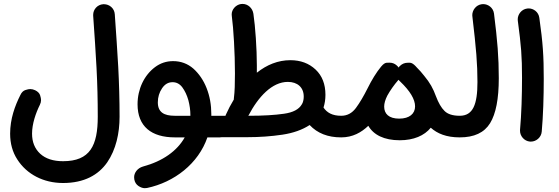

<svg xmlns="http://www.w3.org/2000/svg" viewBox="-20 -668 2851 980"><path d="M31.7 14.2C31.7 64.5 43.9 108.4 68.4 146C116.7 221.7 202.1 266.1 301.8 266.1C409.7 266.1 482.4 225.1 527.3 160.6C571.8 95.7 590.3 12.2 590.3 -72.3C590.3 -157.7 587.9 -242.7 583.5 -326.7C578.6 -410.6 572.8 -500 565.9 -595.2C564 -626 538.1 -646.5 510.7 -646.5H506.8C476.1 -644.5 455.6 -618.7 455.6 -592.8V-587.4C462.4 -492.2 468.3 -403.8 472.7 -321.3C477.1 -238.8 479 -155.8 479 -72.3C479 74.7 439.9 154.8 301.8 154.8C251.5 154.8 212.9 142.1 185.1 116.7C157.2 90.8 143.6 56.6 143.6 14.2C143.6 -36.1 162.6 -90.8 183.6 -133.3C187.5 -141.1 189.5 -148.9 189.5 -157.2C189.5 -163.1 188 -171.4 184.6 -182.1C181.2 -192.4 172.4 -201.2 159.2 -207.5C150.9 -211.4 142.6 -213.4 134.3 -213.4C128.4 -213.4 120.1 -211.9 109.9 -208.5C99.1 -205.1 90.3 -196.8 84 -183.1C56.2 -127.9 31.7 -61.5 31.7 14.2Z M922.9 33.2C884.3 102.1 811 154.8 709.5 182.1C680.7 190.4 664.6 214.8 664.6 236.3C664.6 239.7 665 243.7 665.5 247.6C668 262.2 675.3 273.4 686.5 281.2C697.8 288.6 708.5 292.5 719.2 292.5C723.1 292.5 727.1 292 730.5 291.5C869.6 262.2 992.7 167 1038.6 33.2H1102.1C1117.2 33.2 1130.4 27.8 1141.1 17.1C1151.9 5.9 1157.2 -6.8 1157.2 -22C1157.2 -52.7 1132.8 -77.1 1102.1 -77.1H1058.6V-85.4C1058.6 -132.8 1050.8 -176.8 1034.7 -217.8C1018.6 -258.8 995.6 -292 966.8 -317.9C937.5 -343.3 902.8 -356 863.3 -356C829.1 -356 798.3 -345.7 771 -325.2C716.3 -284.2 682.1 -213.9 682.1 -135.7C682.1 -22.5 752.9 33.2 872.6 33.2ZM871.6 -77.1C818.4 -77.1 785.6 -94.2 785.6 -145.5C785.6 -172.4 793 -196.3 807.1 -217.3C821.3 -238.3 838.9 -248.5 860.8 -248.5C880.9 -248.5 897.5 -239.7 910.6 -222.2C923.8 -204.1 934.1 -182.6 941.4 -156.7C948.2 -130.9 951.7 -105.5 951.7 -81.5V-77.1Z M1046.9 -22.5C1046.9 -7.3 1052.2 5.4 1063 16.1C1074.2 26.9 1086.9 32.2 1102.1 32.2H1243.2C1305.7 32.2 1364.7 27.8 1420.9 19.5C1476.6 11.2 1522.9 -5.4 1560.5 -29.8C1600.1 12.2 1653.3 33.2 1721.2 33.2H1721.7C1736.8 33.2 1750 27.8 1760.7 17.1C1771.5 5.9 1776.9 -6.8 1776.9 -22C1776.9 -52.7 1752.4 -77.1 1721.7 -77.1H1721.2C1675.8 -77.1 1648.4 -93.3 1631.3 -119.1C1637.7 -139.2 1641.1 -160.6 1641.1 -184.1C1641.1 -238.3 1624.5 -281.2 1590.8 -313C1557.1 -344.7 1514.2 -360.8 1461.9 -360.8C1399.4 -360.8 1341.8 -337.4 1291 -296.9V-334.5C1291 -418.9 1283.2 -532.7 1273.4 -597.7C1269 -627.4 1244.6 -647.9 1218.8 -647.9C1215.8 -647.9 1212.9 -647.9 1210 -647.5C1183.1 -643.6 1162.6 -619.1 1162.6 -595.2C1162.6 -592.8 1162.6 -589.8 1163.1 -586.9C1171.9 -522 1179.2 -396.5 1179.2 -293.5C1179.2 -242.7 1178.2 -200.2 1173.8 -167C1173.3 -164.6 1173.3 -162.1 1173.3 -159.7C1158.7 -135.7 1145 -109.9 1132.8 -82.5C1131.8 -81.1 1131.3 -79.1 1130.9 -77.1H1102.1C1072.3 -77.1 1046.9 -53.2 1046.9 -22.5ZM1449.2 -250C1498.5 -250 1530.3 -221.7 1530.3 -175.3C1530.3 -163.1 1528.3 -152.3 1524.4 -142.6C1522.9 -140.1 1521.5 -137.7 1520.5 -135.3C1505.9 -109.9 1475.6 -93.8 1429.2 -87.4C1382.8 -80.6 1323.2 -77.1 1250.5 -77.1H1247.6C1298.3 -174.3 1368.7 -250 1449.2 -250Z M1666.5 -22C1666.5 -6.8 1671.9 5.9 1682.6 17.1C1693.8 27.8 1706.5 33.2 1721.7 33.2C1780.3 33.2 1824.7 7.8 1859.9 -25.9C1886.7 20.5 1940.4 47.9 2020.5 47.9C2091.3 47.9 2146 24.4 2178.7 -16.1C2211.9 13.7 2258.3 33.2 2326.2 33.2H2326.7C2341.8 33.2 2355 27.8 2365.7 17.1C2376.5 5.9 2381.8 -6.8 2381.8 -22C2381.8 -52.7 2357.4 -77.1 2326.7 -77.1H2326.2C2291 -77.1 2265.1 -85.4 2249 -101.6C2232.4 -117.7 2217.8 -143.1 2205.1 -176.8C2190.9 -215.8 2174.8 -245.6 2145 -281.2C2133.8 -295.9 2120.6 -310.5 2106.4 -324.7C2104.5 -326.7 2102.5 -328.6 2100.6 -331.1C2090.3 -341.8 2081.1 -347.2 2073.2 -347.7H2061C2045.9 -347.7 2032.7 -342.3 2022 -332C2019 -329.6 2016.6 -326.7 2014.6 -323.2C2011.7 -327.6 2008.3 -331.1 2004.4 -334.5C1994.1 -343.8 1981.9 -348.1 1967.8 -348.1C1966.3 -348.1 1961.9 -348.1 1953.6 -347.7C1945.3 -347.2 1936 -340.8 1926.8 -329.6L1925.3 -328.1C1901.4 -299.3 1877 -259.3 1856 -216.8C1835.9 -176.8 1816.4 -143.6 1796.9 -117.2C1776.9 -90.3 1752 -77.1 1721.7 -77.1C1706.5 -77.1 1693.8 -71.8 1682.6 -61C1671.9 -50.3 1666.5 -37.1 1666.5 -22ZM1940.9 -124C1940.9 -140.1 1946.3 -159.2 1957 -180.2C1971.2 -206.1 1993.2 -236.8 2010.7 -256.8L2013.7 -260.7L2021 -253.4L2022.5 -252C2073.2 -203.6 2098.6 -161.1 2098.6 -125C2098.6 -87.9 2070.3 -62.5 2017.6 -62.5C1964.4 -62.5 1940.9 -87.4 1940.9 -124Z M2271.5 -22C2271.5 -6.8 2276.9 5.9 2287.6 17.1C2298.8 27.8 2311.5 33.2 2326.7 33.2C2399.9 33.2 2451.7 9.3 2481.4 -39.1C2511.2 -87.4 2525.9 -163.6 2525.9 -268.6C2525.9 -376.5 2519 -459.5 2501.5 -598.6C2497.6 -629.4 2470.7 -647 2446.8 -647C2444.3 -647 2441.4 -647 2439 -646.5C2409.2 -642.6 2390.6 -615.7 2390.6 -590.8C2390.6 -588.4 2390.6 -586.4 2391.1 -584C2410.6 -418.9 2417 -342.8 2417 -249C2417 -135.3 2394.5 -77.1 2326.7 -77.1C2311.5 -77.1 2298.8 -71.8 2287.6 -61C2276.9 -50.3 2271.5 -37.1 2271.5 -22Z M2623 -562C2640.1 -434.6 2644.5 -381.3 2644.5 -270.5C2644.5 -182.6 2641.6 -85.4 2634.3 -4.9V0C2634.3 25.9 2655.3 52.2 2685.1 54.7H2690.4C2716.3 54.7 2742.7 33.7 2745.1 3.9C2752.4 -76.7 2755.4 -174.8 2755.4 -265.1C2755.4 -383.3 2751 -448.2 2732.9 -576.7C2729 -607.4 2702.6 -625 2678.7 -625C2676.3 -625 2673.3 -625 2670.9 -624.5C2641.1 -620.6 2622.6 -593.8 2622.6 -569.8C2622.6 -567.4 2622.6 -564.5 2623 -562Z"/></svg>

Font: Mikhak SemiBold
Style: Regular
Weight: 600
Designer: Amin Abedi
Version: Version 3.2